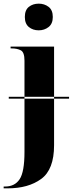

<svg xmlns="http://www.w3.org/2000/svg" viewBox="-35 -791 404 1051"><path d="M13 -251V-261H343V-251ZM177 -625Q208 -625 231 -643Q254 -661 254 -698Q254 -736 231 -753.5Q208 -771 177 -771Q145 -771 123 -753.5Q101 -736 101 -698Q101 -661 123 -643Q145 -625 177 -625ZM-15 240H7Q120 240 190.5 188.5Q261 137 261 4V-536H23V-526H29Q59 -526 79 -515.5Q99 -505 99 -459V41Q99 150 72.5 190Q46 230 -7 230H-15Z"/></svg>

Font: Noto Serif Display SemiCondensed Extra
Style: Regular
Weight: 800
Width: 4
Designer: Monotype Design Team
Foundry: Monotype Imaging Inc.
Version: Version 1.900